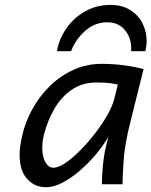

<svg xmlns="http://www.w3.org/2000/svg" viewBox="-20 -762 626 794"><path d="M486.8 0H401.4Q401.4 -22 403.3 -50.8Q405.3 -79.6 409.2 -108.2Q413.1 -136.7 418.5 -157.7L428.2 -196.3Q407.7 -160.6 377 -124Q346.2 -87.4 310.3 -56.4Q274.4 -25.4 238.3 -6.6Q202.1 12.2 170.9 12.2Q122.6 12.2 91.8 -22.5Q61 -57.1 61 -122.1Q61 -139.6 64 -159.4Q66.9 -179.2 71.8 -201.2Q84.5 -257.8 113.8 -310.8Q143.1 -363.8 186 -406Q229 -448.2 283.4 -473.1Q337.9 -498 400.9 -498Q448.2 -498 493.7 -491.9Q539.1 -485.8 573.7 -476.1L518.1 -253.4Q495.6 -163.1 491.2 -98.1Q486.8 -33.2 486.8 0ZM452.1 -351.6 467.3 -412.6Q456.1 -415 435.8 -418Q415.5 -420.9 378.9 -420.9Q320.3 -420.9 276.9 -391.1Q233.4 -361.3 205.1 -312.5Q176.8 -263.7 162.1 -206.1Q154.8 -176.8 154.8 -150.9Q154.8 -115.2 167.5 -91.8Q180.2 -68.4 201.2 -68.4Q221.2 -68.4 250.2 -87.9Q279.3 -107.4 311.3 -139.6Q343.3 -171.9 372.6 -209.7Q401.9 -247.6 423.3 -284.9Q444.8 -322.3 452.1 -351.6ZM581.1 -550.3H522Q522.5 -553.7 522.5 -556.9Q522.5 -560.1 522.5 -563.5Q522.5 -607.4 495.6 -638.7Q468.8 -669.9 423.8 -669.9Q372.6 -669.9 332.3 -634.3Q292 -598.6 273.9 -550.3H215.3Q224.6 -601.6 255.1 -645.3Q285.6 -689 332.5 -715.3Q379.4 -741.7 436.5 -741.7Q484.9 -741.7 518.3 -720.7Q551.8 -699.7 569.1 -665.8Q586.4 -631.8 586.4 -592.8Q586.4 -572.8 581.1 -550.3Z"/></svg>

Font: Andika
Style: Italic
Weight: 400
Italic angle: -14°
Designer: Victor Gaultney, Annie Olsen, Julie Remington, Don Collingsworth, Eric Hays, Becca Hirsbrunner
Foundry: SIL International
Version: Version 6.101